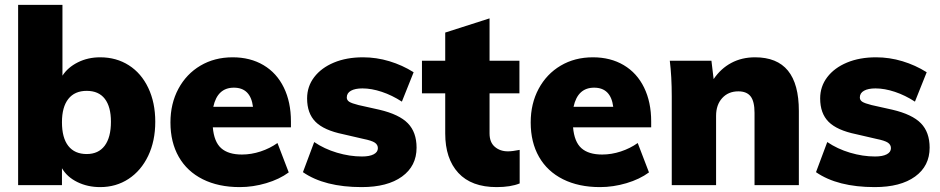

<svg xmlns="http://www.w3.org/2000/svg" viewBox="-20 -756 3840 784"><path d="M614 -259Q614 -180 585 -119.5Q556 -59 505 -25.5Q454 8 389 8Q338 8 296 -12.5Q254 -33 233 -69V0H54V-736H235V-447Q257 -481 298 -501.5Q339 -522 389 -522Q455 -522 506 -489.5Q557 -457 585.5 -397Q614 -337 614 -259ZM433 -259Q433 -320 408 -352.5Q383 -385 334 -385Q285 -385 259 -352Q233 -319 233 -257Q233 -193 259 -160Q285 -127 334 -127Q382 -127 407.5 -161Q433 -195 433 -259Z M1168 -236H849Q854 -177 883 -151Q912 -125 968 -125Q1006 -125 1044 -137.5Q1082 -150 1113 -172L1159 -52Q1121 -24 1067 -8Q1013 8 959 8Q872 8 808 -24Q744 -56 710 -115.5Q676 -175 676 -256Q676 -333 708.5 -393.5Q741 -454 798.5 -488Q856 -522 930 -522Q1002 -522 1056 -490Q1110 -458 1139 -398.5Q1168 -339 1168 -260ZM851 -320H1013Q1003 -398 935 -398Q868 -398 851 -320Z M1217 -53 1263 -176Q1304 -148 1356 -132.5Q1408 -117 1458 -117Q1489 -117 1506 -126Q1523 -135 1523 -151Q1523 -165 1510.5 -173.5Q1498 -182 1463 -189L1381 -208Q1303 -224 1268.5 -258.5Q1234 -293 1234 -354Q1234 -403 1263 -441Q1292 -479 1343.5 -500.5Q1395 -522 1462 -522Q1517 -522 1570 -506Q1623 -490 1669 -461L1621 -341Q1581 -367 1539 -381Q1497 -395 1460 -395Q1430 -395 1413 -385.5Q1396 -376 1396 -358Q1396 -347 1406 -340.5Q1416 -334 1444 -327L1529 -308Q1610 -289 1645.5 -252.5Q1681 -216 1681 -153Q1681 -78 1621.5 -35Q1562 8 1457 8Q1305 8 1217 -53Z M2102 -144V-7Q2065 8 2008 8Q1905 8 1851.5 -50Q1798 -108 1798 -211V-375H1703V-508H1798V-623L1979 -681V-508H2101V-375H1979V-211Q1979 -175 2000.5 -156.5Q2022 -138 2054 -138Q2072 -138 2102 -144Z M2639 -236H2320Q2325 -177 2354 -151Q2383 -125 2439 -125Q2477 -125 2515 -137.5Q2553 -150 2584 -172L2630 -52Q2592 -24 2538 -8Q2484 8 2430 8Q2343 8 2279 -24Q2215 -56 2181 -115.5Q2147 -175 2147 -256Q2147 -333 2179.5 -393.5Q2212 -454 2269.5 -488Q2327 -522 2401 -522Q2473 -522 2527 -490Q2581 -458 2610 -398.5Q2639 -339 2639 -260ZM2322 -320H2484Q2474 -398 2406 -398Q2339 -398 2322 -320Z M3242 -303V0H3061V-295Q3061 -342 3045 -362.5Q3029 -383 2995 -383Q2954 -383 2929 -355.5Q2904 -328 2904 -283V0H2723V-362Q2723 -444 2715 -508H2885L2894 -433Q2923 -476 2966 -499Q3009 -522 3063 -522Q3153 -522 3197.5 -467.5Q3242 -413 3242 -303Z M3312 -53 3358 -176Q3399 -148 3451 -132.5Q3503 -117 3553 -117Q3584 -117 3601 -126Q3618 -135 3618 -151Q3618 -165 3605.5 -173.5Q3593 -182 3558 -189L3476 -208Q3398 -224 3363.5 -258.5Q3329 -293 3329 -354Q3329 -403 3358 -441Q3387 -479 3438.5 -500.5Q3490 -522 3557 -522Q3612 -522 3665 -506Q3718 -490 3764 -461L3716 -341Q3676 -367 3634 -381Q3592 -395 3555 -395Q3525 -395 3508 -385.5Q3491 -376 3491 -358Q3491 -347 3501 -340.5Q3511 -334 3539 -327L3624 -308Q3705 -289 3740.5 -252.5Q3776 -216 3776 -153Q3776 -78 3716.5 -35Q3657 8 3552 8Q3400 8 3312 -53Z"/></svg>

Font: Muli Black
Style: Regular
Weight: 900
Designer: Vernon Adams
Foundry: Vernon Adams
Version: Version 2.001